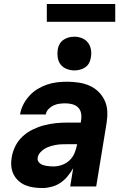

<svg xmlns="http://www.w3.org/2000/svg" viewBox="-20 -940 640 968"><path d="M195 8Q172 8 150 5Q128 2 108.5 -6Q89 -14 73.5 -28Q58 -42 48.5 -61Q39 -80 37 -102Q35 -124 39 -147Q44 -176 57.5 -203.5Q71 -231 94.5 -252.5Q118 -274 146 -287.5Q174 -301 203 -308.5Q232 -316 261 -319Q290 -322 319 -322H387L389 -335Q392 -353 388.5 -370Q385 -387 373.5 -398.5Q362 -410 344.5 -414.5Q327 -419 310 -419Q295 -419 279.5 -417Q264 -415 250 -408.5Q236 -402 224.5 -390Q213 -378 211 -363H81Q85 -388 97 -412Q109 -436 127.5 -456.5Q146 -477 169 -491Q192 -505 217 -513.5Q242 -522 267.5 -525Q293 -528 319 -528Q348 -528 377.5 -523.5Q407 -519 432.5 -507.5Q458 -496 477.5 -476.5Q497 -457 508.5 -431.5Q520 -406 521 -376.5Q522 -347 517 -317L465 0H334L349 -92Q337 -71 321 -51.5Q305 -32 285 -18.5Q265 -5 241 1.5Q217 8 195 8ZM251 -101Q272 -101 294 -109Q316 -117 332.5 -133.5Q349 -150 357 -171Q365 -192 369 -213H319Q305 -213 291 -212.5Q277 -212 262.5 -209.5Q248 -207 233.5 -202.5Q219 -198 206 -190.5Q193 -183 182.5 -171Q172 -159 170 -145Q168 -136 172 -128Q176 -120 183 -115Q190 -110 198 -107.5Q206 -105 215.5 -103.5Q225 -102 233.5 -101.5Q242 -101 251 -101ZM355 -585Q335 -585 316 -592.5Q297 -600 285.5 -615Q274 -630 271 -650Q268 -670 271 -690Q273 -705 280.5 -718Q288 -731 300.5 -739.5Q313 -748 327 -751.5Q341 -755 355 -755Q375 -755 393.5 -747.5Q412 -740 423.5 -725Q435 -710 438.5 -690Q442 -670 438 -650Q436 -635 429 -622Q422 -609 409.5 -600.5Q397 -592 383 -588.5Q369 -585 355 -585ZM216 -830V-920H561V-830Z"/></svg>

Font: Iosevka XBd Ex Obl
Style: Regular
Weight: 800
Width: 7
Italic angle: -9°
Monospace: yes
Designer: Belleve Invis
Foundry: Belleve Invis
Version: Version 32.5.0; ttfautohint (v1.8.4)